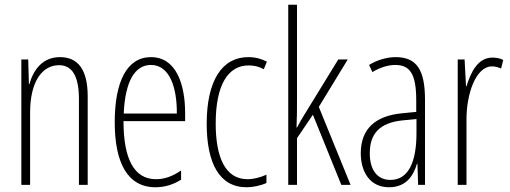

<svg xmlns="http://www.w3.org/2000/svg" viewBox="-20 -873 2152 810"><path d="M233 -632C158 -632 120 -576 104 -518H102L99 -622H70V-93H107V-398C107 -532 160 -598 229 -598C282 -598 313 -556 313 -455V-93H350V-466C350 -581 308 -632 233 -632Z M617 -632C514 -632 464 -526 464 -357C464 -190 516 -83 636 -83C678 -83 714 -96 744 -115V-154C708 -129 674 -117 638 -117C546 -117 501 -202 501 -362H761V-396C761 -518 723 -632 617 -632ZM617 -599C695 -599 727 -505 726 -394H502C508 -532 550 -599 617 -599Z M1020 -83C1047 -83 1080 -90 1104 -101V-136C1077 -124 1050 -117 1024 -117C930 -117 890 -210 890 -352C890 -515 942 -597 1029 -597C1052 -597 1073 -592 1093 -581L1106 -613C1083 -625 1057 -632 1027 -632C917 -632 852 -533 852 -351C852 -184 906 -83 1020 -83Z M1233 -458V-853H1196V-93H1233V-290L1300 -389L1420 -93H1459L1325 -422L1447 -622H1407L1264 -389C1252 -370 1245 -357 1233 -335H1231C1233 -378 1233 -414 1233 -458Z M1649 -632C1612 -632 1571 -620 1537 -599L1551 -569C1588 -591 1621 -599 1647 -599C1710 -599 1736 -561 1736 -449V-401L1675 -395C1565 -384 1502 -331 1502 -226C1502 -152 1538 -83 1621 -83C1693 -83 1724 -131 1739 -182H1741L1744 -93H1773V-452C1773 -580 1737 -632 1649 -632ZM1677 -365 1737 -371V-311C1737 -193 1705 -114 1627 -114C1573 -114 1540 -154 1540 -227C1540 -311 1584 -355 1677 -365Z M2057 -630C1994 -630 1965 -564 1948 -509H1946L1940 -622H1911V-93H1948V-371C1948 -474 1986 -593 2056 -593C2070 -593 2085 -588 2094 -584L2103 -620C2088 -628 2071 -630 2057 -630Z"/></svg>

Font: Noto Sans Kannada UI ExtraCondensed ExtraLight
Style: Regular
Weight: 200
Width: 2
Designer: Jelle Bosma - Monotype Design Team
Foundry: Monotype Imaging Inc.
Version: Version 2.005